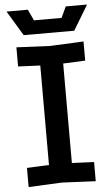

<svg xmlns="http://www.w3.org/2000/svg" viewBox="-60 -927 549 969"><g transform="rotate(-5 215.0 -442.0)"><path d="M45 4V-93L157 -98V-602L45 -607V-704L215 -696L385 -704V-607L273 -602V-98L385 -93V4L215 -4ZM311 -888H419L343 -762H87L11 -888H119L145 -832H285Z"/></g></svg>

Font: Tektur Medium
Style: Regular
Weight: 500
Designer: Adam Jagosz
Foundry: Adam Jagosz
Version: Version 1.005;gftools[0.9.30]